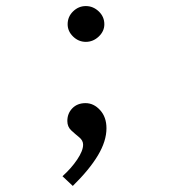

<svg xmlns="http://www.w3.org/2000/svg" viewBox="-20 -445 590 633"><path d="M263 -307Q239 -307 221 -324.5Q203 -342 203 -365Q203 -390 221 -407.5Q239 -425 263 -425Q287 -425 305.5 -407.5Q324 -390 324 -365Q324 -342 305.5 -324.5Q287 -307 263 -307ZM220 168 186 136Q215 110 234.5 81Q254 52 254 32Q254 18 241 7.5Q228 -3 215 -15Q202 -27 202 -46Q202 -71 218.5 -88Q235 -105 262 -105Q289 -105 310 -82Q331 -59 331 -22Q331 20 303 67Q275 114 220 168Z"/></svg>

Font: Inconsolata SemiExpanded
Style: Regular
Weight: 400
Width: 6
Monospace: yes
Designer: Raph Levien, Cyreal, Brenton Simpson
Foundry: Raph Levien, Cyreal, Google
Version: Version 3.000; ttfautohint (v1.8.2.53-6de2)